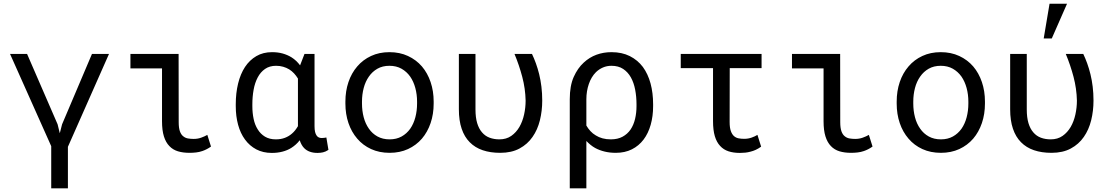

<svg xmlns="http://www.w3.org/2000/svg" viewBox="-20 -822 6041 1045"><path d="M480.5 -528.3 317.9 -145.5 305.7 -97.7H305.2L293.5 -145.5L127.4 -528.3H34.7L258.8 -26.4V203.1H349.6V-22.9L573.2 -528.3Z M689.9 -528.3V-449.7H861.8V-162.1Q861.8 -112.8 872.1 -79.8Q882.3 -46.9 901.9 -26.9Q920.9 -6.8 948.5 1.5Q976.1 9.8 1011.2 9.8Q1029.3 9.8 1046.9 7.8Q1064.5 5.9 1081.5 0Q1092.8 -3.9 1104.5 -9.8Q1116.2 -15.6 1128.4 -24.4L1108.4 -87.9Q1094.2 -79.6 1075.2 -72.8Q1056.2 -65.9 1034.2 -65.9Q1018.1 -65.9 1003.4 -68.4Q988.8 -70.8 977.5 -80.1Q965.8 -88.9 959.2 -107.2Q952.6 -125.5 952.6 -157.2L952.1 -528.3Z M1691.9 -528.3H1637.2L1614.7 -470.2L1613.3 -466.3Q1603.5 -479.5 1591.8 -490.5Q1580.1 -501.5 1566.9 -509.8Q1544.9 -523.4 1518.6 -530.8Q1492.2 -538.1 1460.4 -538.1Q1412.1 -538.1 1375.2 -516.6Q1338.4 -495.1 1313.5 -457.5Q1288.6 -419.4 1275.9 -367.4Q1263.2 -315.4 1263.2 -254.4V-244.1Q1263.2 -189.5 1275.9 -142.8Q1288.6 -96.2 1313.5 -62.5Q1338.4 -28.3 1375 -9Q1411.6 10.3 1459.5 10.3Q1490.7 10.3 1517.1 3.4Q1543.5 -3.4 1564.9 -16.6Q1578.1 -24.9 1589.8 -35.4Q1601.6 -45.9 1611.3 -58.6Q1615.7 -44.9 1621.8 -34.2Q1627.9 -23.4 1635.7 -15.6Q1648.9 -2.4 1667 3.9Q1685.1 10.3 1708 10.3Q1723.6 10.3 1738 7.1Q1752.4 3.9 1767.6 -6.3L1756.3 -73.7Q1751.5 -72.8 1744.9 -71.8Q1738.3 -70.8 1731 -70.8Q1722.2 -70.8 1715.1 -74Q1708 -77.1 1703.1 -84.5Q1697.8 -91.8 1694.8 -104.2Q1691.9 -116.7 1691.9 -135.3ZM1353.5 -244.1V-254.4Q1353.5 -295.9 1360.4 -333.7Q1367.2 -371.6 1382.8 -400.9Q1397.9 -429.7 1422.6 -446.8Q1447.3 -463.9 1482.4 -463.9Q1503.4 -463.9 1521.2 -458.7Q1539.1 -453.6 1554.2 -444.3Q1568.8 -435.1 1580.6 -422.4Q1592.3 -409.7 1601.6 -394.5V-160.2Q1601.6 -150.9 1601.6 -146.2Q1601.6 -141.6 1601.6 -135.3Q1594.7 -123.5 1586.7 -113.3Q1578.6 -103 1568.8 -94.7Q1552.2 -80.1 1530.5 -71.8Q1508.8 -63.5 1481.4 -63.5Q1446.8 -63.5 1422.4 -78.1Q1397.9 -92.8 1382.8 -117.7Q1367.2 -142.1 1360.4 -174.8Q1353.5 -207.5 1353.5 -244.1Z M1859.9 -269V-258.3Q1859.9 -201.2 1876.5 -152.3Q1893.1 -103.5 1924.3 -67.4Q1955.1 -31.2 1999.8 -10.7Q2044.4 9.8 2100.6 9.8Q2156.2 9.8 2200.7 -10.7Q2245.1 -31.2 2276.4 -67.4Q2307.1 -103.5 2323.7 -152.3Q2340.3 -201.2 2340.3 -258.3V-269Q2340.3 -326.2 2323.7 -375.2Q2307.1 -424.3 2276.4 -460.4Q2245.1 -496.6 2200.4 -517.3Q2155.8 -538.1 2099.6 -538.1Q2043.9 -538.1 1999.5 -517.3Q1955.1 -496.6 1924.3 -460.4Q1893.1 -424.3 1876.5 -375.2Q1859.9 -326.2 1859.9 -269ZM1950.2 -258.3V-269Q1950.2 -307.6 1959.5 -343Q1968.8 -378.4 1987.8 -405.3Q2006.3 -432.1 2034.2 -448Q2062 -463.9 2099.6 -463.9Q2137.2 -463.9 2165.3 -448Q2193.4 -432.1 2212.4 -405.3Q2231 -378.4 2240.5 -343Q2250 -307.6 2250 -269V-258.3Q2250 -219.2 2240.7 -183.8Q2231.4 -148.4 2212.9 -121.6Q2193.8 -94.7 2165.8 -79.1Q2137.7 -63.5 2100.6 -63.5Q2063 -63.5 2034.7 -79.1Q2006.3 -94.7 1987.8 -121.6Q1968.8 -148.4 1959.5 -183.8Q1950.2 -219.2 1950.2 -258.3Z M2567.9 -528.3H2477.5V-227.1Q2477.5 -166 2492.7 -121.3Q2507.8 -76.7 2536.6 -47.9Q2565.4 -18.6 2607.2 -4.4Q2648.9 9.8 2702.6 9.8Q2764.2 9.8 2807.6 -13.7Q2851.1 -37.1 2878.4 -76.7Q2905.8 -115.7 2918.5 -167.2Q2931.2 -218.8 2931.2 -274.4Q2931.2 -314.5 2926.8 -350.3Q2922.4 -386.2 2914.6 -418Q2906.7 -449.7 2896.7 -477.3Q2886.7 -504.9 2875.5 -528.3H2780.3Q2805.7 -467.3 2822.5 -403.6Q2839.4 -339.8 2840.8 -274.4Q2840.8 -236.3 2832.5 -198.7Q2824.2 -161.1 2807.1 -131.3Q2789.6 -101.1 2762.7 -82.3Q2735.8 -63.5 2698.2 -63.5Q2668.9 -63.5 2644.8 -72.5Q2620.6 -81.5 2603.5 -101.6Q2586.4 -121.1 2577.1 -151.9Q2567.9 -182.6 2567.9 -226.1Z M3534.7 -244.1V-254.4Q3534.7 -315.9 3520.8 -367.7Q3506.8 -419.4 3479 -457.5Q3450.7 -495.1 3408 -516.6Q3365.2 -538.1 3308.1 -538.1Q3264.6 -538.1 3226.6 -524.2Q3188.5 -510.3 3157.2 -481.4Q3124 -451.2 3102.5 -403.1Q3081.1 -355 3081.1 -282.2V203.1H3171.4V-54.7Q3182.1 -43.5 3194.1 -33.7Q3206.1 -23.9 3219.2 -16.6Q3242.7 -3.9 3270.8 2.9Q3298.8 9.8 3331.5 9.8Q3381.3 9.8 3419.2 -9.3Q3457 -28.3 3482.9 -62.5Q3508.3 -96.2 3521.5 -142.8Q3534.7 -189.5 3534.7 -244.1ZM3444.3 -254.4V-244.1Q3444.3 -207.5 3436.5 -174.8Q3428.7 -142.1 3412.1 -117.2Q3395 -92.3 3368.4 -77.9Q3341.8 -63.5 3304.7 -63.5Q3279.8 -63.5 3259.3 -69.1Q3238.8 -74.7 3222.7 -85Q3206.1 -94.7 3193.4 -108.6Q3180.7 -122.6 3171.4 -138.7V-281.7Q3171.4 -325.7 3184.8 -364.7Q3198.2 -403.8 3223.6 -429.2Q3240.2 -445.3 3261.5 -454.6Q3282.7 -463.9 3308.1 -463.9Q3345.7 -463.9 3371.6 -446.8Q3397.5 -429.7 3413.6 -400.9Q3429.7 -372.1 3437 -334Q3444.3 -295.9 3444.3 -254.4Z M4125 -451.2V-528.3H3685.1V-451.2H3860.8V-163.1Q3860.8 -113.8 3870.6 -80.8Q3880.4 -47.9 3899.4 -27.8Q3918 -7.3 3945.1 1.5Q3972.2 10.3 4007.3 10.3Q4022 10.3 4036.4 8.8Q4050.8 7.3 4064.9 3.4Q4079.1 0 4093.5 -6.6Q4107.9 -13.2 4122.6 -23.9L4102.5 -87.9Q4089.4 -79.6 4070.6 -73Q4051.8 -66.4 4030.3 -66.4Q4014.2 -66.4 4000 -69.1Q3985.8 -71.8 3975.1 -81.1Q3964.4 -90.3 3957.8 -108.6Q3951.2 -127 3951.2 -158.2L3951.7 -451.2Z M4290.5 -528.3V-449.7H4462.4V-162.1Q4462.4 -112.8 4472.7 -79.8Q4482.9 -46.9 4502.4 -26.9Q4521.5 -6.8 4549.1 1.5Q4576.7 9.8 4611.8 9.8Q4629.9 9.8 4647.5 7.8Q4665 5.9 4682.1 0Q4693.4 -3.9 4705.1 -9.8Q4716.8 -15.6 4729 -24.4L4709 -87.9Q4694.8 -79.6 4675.8 -72.8Q4656.7 -65.9 4634.8 -65.9Q4618.7 -65.9 4604 -68.4Q4589.4 -70.8 4578.1 -80.1Q4566.4 -88.9 4559.8 -107.2Q4553.2 -125.5 4553.2 -157.2L4552.7 -528.3Z M4860.4 -269V-258.3Q4860.4 -201.2 4877 -152.3Q4893.6 -103.5 4924.8 -67.4Q4955.6 -31.2 5000.2 -10.7Q5044.9 9.8 5101.1 9.8Q5156.7 9.8 5201.2 -10.7Q5245.6 -31.2 5276.9 -67.4Q5307.6 -103.5 5324.2 -152.3Q5340.8 -201.2 5340.8 -258.3V-269Q5340.8 -326.2 5324.2 -375.2Q5307.6 -424.3 5276.9 -460.4Q5245.6 -496.6 5200.9 -517.3Q5156.2 -538.1 5100.1 -538.1Q5044.4 -538.1 5000 -517.3Q4955.6 -496.6 4924.8 -460.4Q4893.6 -424.3 4877 -375.2Q4860.4 -326.2 4860.4 -269ZM4950.7 -258.3V-269Q4950.7 -307.6 4960 -343Q4969.2 -378.4 4988.3 -405.3Q5006.8 -432.1 5034.7 -448Q5062.5 -463.9 5100.1 -463.9Q5137.7 -463.9 5165.8 -448Q5193.8 -432.1 5212.9 -405.3Q5231.4 -378.4 5241 -343Q5250.5 -307.6 5250.5 -269V-258.3Q5250.5 -219.2 5241.2 -183.8Q5231.9 -148.4 5213.4 -121.6Q5194.3 -94.7 5166.3 -79.1Q5138.2 -63.5 5101.1 -63.5Q5063.5 -63.5 5035.2 -79.1Q5006.8 -94.7 4988.3 -121.6Q4969.2 -148.4 4960 -183.8Q4950.7 -219.2 4950.7 -258.3Z M5568.4 -528.3H5478V-227.1Q5478 -166 5493.2 -121.3Q5508.3 -76.7 5537.1 -47.9Q5565.9 -18.6 5607.7 -4.4Q5649.4 9.8 5703.1 9.8Q5764.6 9.8 5808.1 -13.7Q5851.6 -37.1 5878.9 -76.7Q5906.2 -115.7 5918.9 -167.2Q5931.6 -218.8 5931.6 -274.4Q5931.6 -314.5 5927.2 -350.3Q5922.9 -386.2 5915 -418Q5907.2 -449.7 5897.2 -477.3Q5887.2 -504.9 5876 -528.3H5780.8Q5806.2 -467.3 5823 -403.6Q5839.8 -339.8 5841.3 -274.4Q5841.3 -236.3 5833 -198.7Q5824.7 -161.1 5807.6 -131.3Q5790 -101.1 5763.2 -82.3Q5736.3 -63.5 5698.7 -63.5Q5669.4 -63.5 5645.3 -72.5Q5621.1 -81.5 5604 -101.6Q5586.9 -121.1 5577.6 -151.9Q5568.4 -182.6 5568.4 -226.1ZM5692.4 -801.8 5660.6 -612.8H5704.6L5787.6 -801.8Z"/></svg>

Font: RobotoMono Nerd Font
Style: Regular
Weight: 400
Monospace: yes
Designer: Google
Version: Version 3.000;Nerd Fonts 3.2.1